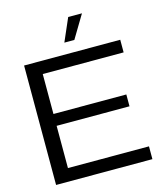

<svg xmlns="http://www.w3.org/2000/svg" viewBox="-134 -1035 952 1132"><g transform="rotate(-15 342.0 -469.0)"><path d="M65.9 0V-729H652.8V-651.9H159.2V-408.2H604V-335.9H159.2V-78.1H653.8V0ZM330.1 -797.9 391.1 -938H475.1L391.1 -797.9Z"/></g></svg>

Font: Lumene Sans Expanded
Style: Regular
Weight: 400
Width: 7
Designer: Deni Anggara
Version: Version 1.003;Glyphs 3.1.2 (3151)